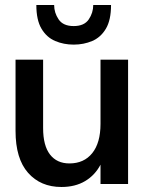

<svg xmlns="http://www.w3.org/2000/svg" viewBox="-20 -734 578 766"><path d="M225 12Q142 12 92 -44.5Q42 -101 42 -212V-496H152V-223Q152 -153 179.5 -117.5Q207 -82 257 -82Q315 -82 348 -123Q381 -164 381 -240V-496H491V0H381V-77Q359 -35 319.5 -11.5Q280 12 225 12ZM274 -556Q234 -556 200 -570.5Q166 -585 145.5 -619.5Q125 -654 125 -714H196Q196 -683 214 -656.5Q232 -630 274 -630Q316 -630 334 -656.5Q352 -683 352 -714H423Q423 -654 402.5 -619.5Q382 -585 348 -570.5Q314 -556 274 -556Z"/></svg>

Font: HostGroteskMedium
Style: Regular
Weight: 500
Designer: Doukan Karapınar based on Poppins by Indian Type Foundry, Jonny Pinhorn
Foundry: Element Type
Version: Version 1.001; ttfautohint (v1.8.4.7-5d5b)